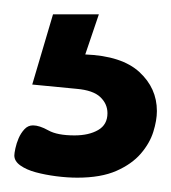

<svg xmlns="http://www.w3.org/2000/svg" viewBox="-20 -29 239 268"><path d="M99 47Q150 49 174.5 71.5Q199 94 199 126Q199 139 194 155Q189 171 176.5 185.5Q164 200 142.5 209.5Q121 219 88 219Q74 219 58.5 217Q43 215 30 211.5Q17 208 8.5 202Q0 196 0 188Q0 185 1.5 178Q3 171 6 164Q9 157 14 151.5Q19 146 26 146Q35 146 47.5 153Q60 160 84 160Q104 160 117 152.5Q130 145 130 129Q130 116 120 106.5Q110 97 87 95L25 89L54 -9H118Z"/></svg>

Font: AkaAcidDosis
Style: ExtraBold
Weight: 800
Designer: Edgar Tolentino, Pablo Impallari, Igino Marini, Aka-Acid
Foundry: Edgar Tolentino, Pablo Impallari, Igino Marini, Aka-Acid
Version: Version 1.007